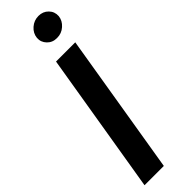

<svg xmlns="http://www.w3.org/2000/svg" viewBox="-319 -938 931 931"><g transform="rotate(-45 146.5 -472.0)"><path d="M259.8 -727.5 139.6 0H7.3L127.9 -727.5ZM212.4 -804.7Q181.6 -804.2 161.6 -825Q141.6 -845.7 143.6 -874Q146.5 -903.3 169.9 -923.8Q193.4 -944.3 224.1 -944.3Q254.9 -944.3 274.9 -923.8Q294.9 -903.3 293 -874Q290 -845.7 266.6 -825Q243.2 -804.2 212.4 -804.7Z"/></g></svg>

Font: Inter Tight SemiBold
Style: Italic
Weight: 600
Italic angle: -9.39999°
Designer: Rasmus Andersson
Foundry: rsms
Version: Version 3.004